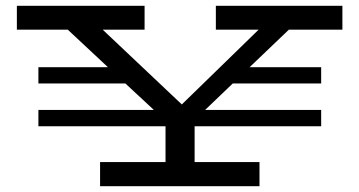

<svg xmlns="http://www.w3.org/2000/svg" viewBox="-20 -640 1235 660"><path d="M973 -538 838 -409H1084V-353H780L685 -262H1084V-206H649V-83H872V0H324V-83H549V-206H112V-262H509L411 -353H112V-409H351L213 -538H38V-620H477V-538H333L605 -281L869 -538H722V-620H1157V-538Z"/></svg>

Font: BioRhyme Expanded
Style: Regular
Weight: 400
Width: 7
Designer: Aoife Mooney
Foundry: Aoife Mooney Type
Version: Version 1.000